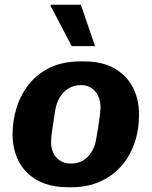

<svg xmlns="http://www.w3.org/2000/svg" viewBox="-20 -780 640 810"><path d="M269 10Q191 10 138.2 -19.2Q85.5 -48.5 59.2 -99.2Q33 -150 33 -214Q33 -271 50 -325.5Q67 -380 101.8 -424.2Q136.5 -468.5 191 -494.8Q245.5 -521 320 -521H333.5Q410.5 -521 462.2 -491.8Q514 -462.5 540.2 -412Q566.5 -361.5 566.5 -296.5Q566.5 -230.5 546.8 -174.5Q527 -118.5 489.8 -77.2Q452.5 -36 399.8 -13Q347 10 281 10ZM278 -90Q322.5 -90 349.5 -118Q376.5 -146 384.5 -186.5Q389.5 -211.5 393.8 -239.5Q398 -267.5 401 -291.5Q404 -315.5 404 -328.5Q404 -353 394.5 -374Q385 -395 366.8 -408Q348.5 -421 321.5 -421Q292 -421 269.2 -407Q246.5 -393 232.5 -369.8Q218.5 -346.5 213.5 -317.5Q206 -272 200.8 -235.8Q195.5 -199.5 195.5 -180Q195.5 -154.5 205.5 -134Q215.5 -113.5 234 -101.8Q252.5 -90 278 -90ZM282.5 -585.5 192.5 -757 194.5 -760H321L381 -585.5Z"/></svg>

Font: Chivo Mono Medium
Style: Italic
Weight: 500
Italic angle: -8.05°
Monospace: yes
Designer: Hector Gatti
Foundry: Omnibus-Type
Version: Version 1.008